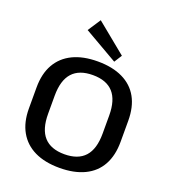

<svg xmlns="http://www.w3.org/2000/svg" viewBox="-169 -1085 1084 1218"><g transform="rotate(20 373.0 -476.0)"><path d="M373 9Q274 9 205 -24.5Q136 -58 99.5 -122.5Q63 -187 63 -279V-421Q63 -514 99.5 -578Q136 -642 205 -675.5Q274 -709 373 -709Q472 -709 541.5 -675.5Q611 -642 646.5 -578Q682 -514 682 -421V-279Q682 -187 646.5 -122.5Q611 -58 541.5 -24.5Q472 9 373 9ZM373 -83Q465 -83 511 -134Q557 -185 557 -289V-411Q557 -515 511 -566Q465 -617 373 -617Q281 -617 235 -566Q189 -515 189 -411V-289Q189 -185 235 -134Q281 -83 373 -83ZM503 -795 470 -743 243 -874 300 -961Z"/></g></svg>

Font: Pathway Extreme 28pt SemiBold
Style: Regular
Weight: 600
Designer: Eduardo Rodriguez Tunni
Foundry: Eduardo Rodriguez Tunni
Version: Version 1.001;gftools[0.9.26]